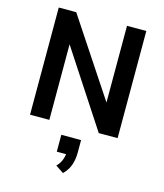

<svg xmlns="http://www.w3.org/2000/svg" viewBox="-142 -810 1041 1220"><g transform="rotate(15 378.5 -200.5)"><path d="M91 0V-705H206L545 -193H540V-705H667V0H543L212 -506H218V0ZM389 304 336 269Q358 247 368 220Q378 193 378 167L403 183H316V72H446V155Q446 199 433 236.5Q420 274 389 304Z"/></g></svg>

Font: Nunito Sans 7pt SemiCondensed
Style: Bold
Weight: 700
Width: 4
Designer: Vernon Adams
Foundry: Vernon Adams
Version: Version 3.101;gftools[0.9.27]